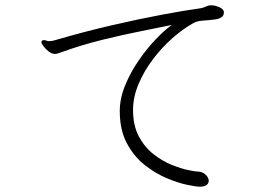

<svg xmlns="http://www.w3.org/2000/svg" viewBox="-20 -697 1040 723"><path d="M823 -650V-652Q822 -663 805.5 -670Q789 -677 777 -677H771Q763 -676 754.5 -672Q746 -668 736 -666Q677 -658 589 -641.5Q501 -625 397.5 -601Q294 -577 185 -545Q173 -542 167 -542Q159 -542 154.5 -544Q150 -546 146 -546Q146 -546 141 -545Q136 -544 136 -538Q136 -533 144 -522.5Q152 -512 163.5 -503Q175 -494 187 -494Q192 -494 198.5 -496Q205 -498 213 -501Q288 -528 365 -547Q442 -566 510.5 -579.5Q579 -593 627 -603Q600 -584 566.5 -549Q533 -514 502 -469Q471 -424 451 -375Q431 -326 431 -279Q431 -208 457.5 -158Q484 -108 524.5 -76Q565 -44 608 -26Q651 -8 685 -1Q719 6 731 6Q750 6 758 -0.5Q766 -7 766 -16Q766 -28 754 -39.5Q742 -51 723 -51Q716 -51 689 -56.5Q662 -62 627 -76Q592 -90 558.5 -116Q525 -142 503 -183Q481 -224 481 -283Q481 -331 501.5 -380Q522 -429 556 -474Q590 -519 630 -554Q670 -589 708 -610Q722 -618 745.5 -619.5Q769 -621 791 -624Q805 -626 814 -632Q823 -638 823 -650Z"/></svg>

Font: Klee One
Style: Regular
Weight: 400
Designer: Fontworks Inc.
Foundry: Fontworks Inc.
Version: Version 1.100